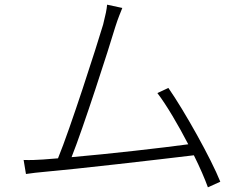

<svg xmlns="http://www.w3.org/2000/svg" viewBox="-20 -774 1040 821"><path d="M922 3C883 -95 769 -299 700 -398L653 -376C692 -325 742 -240 785 -157C675 -142 448 -116 286 -102C335 -224 446 -568 473 -659C486 -700 495 -719 503 -740L438 -754C436 -732 432 -713 421 -669C393 -575 280 -223 228 -97C204 -95 183 -93 165 -92C137 -90 109 -89 81 -90L91 -30C119 -34 143 -37 168 -39C306 -51 660 -92 809 -110C835 -58 856 -9 869 27Z"/></svg>

Font: Genne Gothic Light
Style: Regular
Weight: 300
Designer: Ryoko NISHIZUKA (kana & ideographs); Paul D. Hunt (Latin, Greek & Cyrillic); Wenlong ZHANG (bopomofo); Sandoll Communica
Foundry: Adobe Systems Incorporated
Version: Version 1.004;PS 1.004;hotconv 16.6.51;makeotf.lib2.5.65220